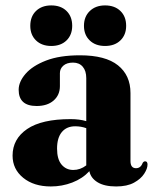

<svg xmlns="http://www.w3.org/2000/svg" viewBox="-20 -678 574 710"><path d="M26.5 -102.5Q26.5 -164 80.2 -200.8Q134 -237.5 241 -237.5Q274 -237.5 299 -230V-389Q299 -416 286 -431.2Q273 -446.5 250 -446.5Q227 -446.5 214.2 -435.2Q201.5 -424 201.5 -407.5V-359.5Q201.5 -326.5 178.2 -306.2Q155 -286 115.5 -286Q49 -286 49 -346Q49 -375.5 74.5 -405Q100 -434.5 150.2 -454Q200.5 -473.5 275.5 -473.5Q370 -473.5 416.2 -436.5Q462.5 -399.5 462.5 -334V-82.5Q462.5 -56 483 -56Q500.5 -56 507.5 -75.5Q511.5 -81.5 516.5 -81.5Q525.5 -81.5 525.5 -69.5Q525.5 -54.5 513.2 -35.5Q501 -16.5 475.5 -2.5Q450 11.5 409.5 11.5Q366 11.5 340.8 -4Q315.5 -19.5 310.5 -45Q285 -17.5 247.2 -3Q209.5 11.5 168 11.5Q105 11.5 65.8 -20.5Q26.5 -52.5 26.5 -102.5ZM191 -128.5Q191 -89 207.8 -69.2Q224.5 -49.5 251 -49.5Q277 -49.5 299 -66.5V-204Q280 -211 258 -211Q226.5 -211 208.8 -189.8Q191 -168.5 191 -128.5ZM169.5 -508Q134.5 -508 113.2 -528.5Q92 -549 92 -582.5Q92 -617 113.2 -637.5Q134.5 -658 169.5 -658Q205 -658 226 -637.5Q247 -617 247 -582.5Q247 -549 226 -528.5Q205 -508 169.5 -508ZM368.5 -508Q333 -508 311.8 -528.5Q290.5 -549 290.5 -582.5Q290.5 -616.5 312 -637.2Q333.5 -658 368.5 -658Q404 -658 425.2 -637.5Q446.5 -617 446.5 -582.5Q446.5 -549 425.2 -528.5Q404 -508 368.5 -508Z"/></svg>

Font: Fraunces 72pt
Style: Bold
Weight: 700
Version: Version 1.000;[b76b70a41]